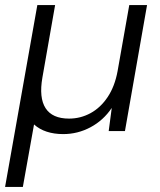

<svg xmlns="http://www.w3.org/2000/svg" viewBox="-32 -516 630 756"><path d="M-12 220 115 -496H185L135 -211Q121 -131 147.5 -90Q174 -49 240 -49Q285 -49 324.5 -70.5Q364 -92 392 -134Q420 -176 431 -236L477 -496H547L460 0H396L408 -91Q375 -42 324.5 -15Q274 12 217 12Q181 12 152 2.5Q123 -7 102 -26L58 220Z"/></svg>

Font: DM Sans 11pt Light
Style: Italic
Weight: 300
Italic angle: -10°
Version: Version 4.004;gftools[0.9.30]